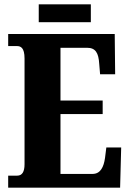

<svg xmlns="http://www.w3.org/2000/svg" viewBox="-20 -872 603 892"><path d="M160 -769H402V-852H160ZM18 0H538L543 -187H474L468 -139C462 -95 446 -64 410 -64H261V-342H457V-405H261V-650H385C424 -650 438 -626 441 -575L445 -527H515L513 -714H18V-658H58C76 -658 94 -651 94 -600V-109C94 -74 83 -56 60 -56H18Z"/></svg>

Font: Noto Serif Devanagari ExtraCondensed Black
Style: Regular
Weight: 900
Width: 2
Designer: Universal Thirst, Indian Type Foundry and the Monotype Design Team
Foundry: Monotype Imaging Inc.
Version: Version 2.004